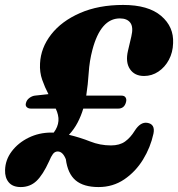

<svg xmlns="http://www.w3.org/2000/svg" viewBox="-27 -739 720 777"><path d="M-6.5 -50.5Q-5.5 -92 20.5 -126.5Q46.5 -161 88.8 -181.8Q131 -202.5 180.5 -202.5Q185.5 -202.5 190.5 -202.5Q207.5 -225 209.5 -249.5Q210.5 -261.5 207.5 -274.2Q204.5 -287 198.5 -299.5H98.5Q87 -299.5 81 -305.8Q75 -312 78 -322Q81 -334.5 91.8 -342.5Q102.5 -350.5 114 -352L169 -358Q154.5 -385.5 143.8 -416Q133 -446.5 135 -482Q138 -545.5 180 -599.5Q222 -653.5 296.8 -686.2Q371.5 -719 471.5 -719Q573 -719 625 -674.8Q677 -630.5 673.5 -564Q672.5 -527 656.5 -497Q640.5 -467 614 -449.2Q587.5 -431.5 556 -431.5Q517.5 -431.5 498.8 -459.5Q480 -487.5 491 -534L504.5 -591.5Q513.5 -629 500.5 -646.8Q487.5 -664.5 458 -664.5Q380.5 -664.5 347 -537.5Q335 -492 332 -444.5Q329 -397 322 -352H465Q476.5 -352 481.2 -344.5Q486 -337 483 -326Q476.5 -299.5 451 -299.5H310Q301 -269.5 287 -242.8Q273 -216 252 -193.5Q297.5 -182.5 337.8 -166.5Q378 -150.5 422 -150.5Q457 -150.5 479 -166.2Q501 -182 518 -209.5Q541 -246 568.5 -242Q602 -237 594 -198Q582 -142.5 551.8 -93.2Q521.5 -44 475.8 -13Q430 18 372 18Q311.5 18 279.2 -9Q247 -36 239.5 -94.5Q227 -126 206.5 -126Q195 -126 187.2 -115.8Q179.5 -105.5 172 -87Q146.5 -31 120.5 -6.5Q94.5 18 57 18Q24.5 18 8.5 -1Q-7.5 -20 -6.5 -50.5Z"/></svg>

Font: Fraunces 9pt S100
Style: Bold Italic
Weight: 700
Italic angle: -16°
Version: Version 1.000; ttfautohint (v1.8.3)